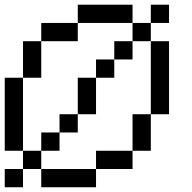

<svg xmlns="http://www.w3.org/2000/svg" viewBox="-20 -789 809 809"><path d="M0 0V-76.9H76.9V0ZM153.8 0V-76.9H384.6V0ZM76.9 -76.9V-153.8H153.8V-76.9ZM384.6 -76.9V-153.8H538.5V-76.9ZM153.8 -153.8V-230.8H230.8V-153.8ZM230.8 -230.8V-307.7H307.7V-230.8ZM538.5 -153.8V-307.7H615.4V-153.8ZM0 -153.8V-461.5H76.9V-153.8ZM307.7 -307.7V-461.5H384.6V-307.7ZM384.6 -461.5V-538.5H461.5V-461.5ZM76.9 -461.5V-615.4H153.8V-461.5ZM461.5 -538.5V-615.4H538.5V-538.5ZM615.4 -307.7V-615.4H692.3V-307.7ZM153.8 -615.4V-692.3H307.7V-615.4ZM538.5 -615.4V-692.3H615.4V-615.4ZM307.7 -692.3V-769.2H538.5V-692.3ZM615.4 -692.3V-769.2H692.3V-692.3Z"/></svg>

Font: Mintsoda - Lime Green 13x16
Style: Regular
Weight: 400
Designer: Mintsoda-15
Version: Version 1.0